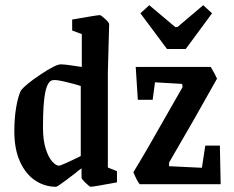

<svg xmlns="http://www.w3.org/2000/svg" viewBox="-20 -707 898 737"><path d="M35 -203Q35 -253 42 -294.5Q49 -336 60 -359Q77 -382 135.5 -421Q194 -460 213 -460Q232 -460 294 -450V-576L257 -590V-632Q354 -649 363 -649Q368 -649 383.5 -634.5Q399 -620 399 -614L394 -429V-64L429 -50V-7Q338 10 328 10Q324 10 308.5 -5Q293 -20 293 -25V-61Q280 -52 270 -43Q261 -36 230.5 -13Q200 10 195 10Q152 10 115.5 -14Q79 -38 57 -86Q35 -134 35 -203ZM290 -108V-377Q261 -386 226.5 -394Q192 -402 181 -399Q163 -395 154 -354Q145 -313 145 -217Q145 -169 155.5 -136Q166 -103 180.5 -87Q195 -71 206 -71Q215 -71 290 -108ZM492 -46Q541 -126 613 -254L681 -373L679 -385L575 -391L566 -324H509L501 -450H789Q806 -422 813 -405Q722 -242 629 -83V-69L755 -63L768 -148H824L827 0H516Q506 -12 492 -46ZM519 -656 553 -687 653 -603H661L760 -687L794 -656L693 -519H621Z"/></svg>

Font: Grenze Medium
Style: Regular
Weight: 500
Designer: Renata Polastri
Foundry: Omnibus-Type
Version: Version 1.002; ttfautohint (v1.8)